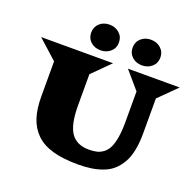

<svg xmlns="http://www.w3.org/2000/svg" viewBox="-159 -1103 1313 1289"><g transform="rotate(20 497.5 -458.5)"><path d="M775.4 -778.3Q746.6 -752.9 704.6 -752.9Q662.6 -752.9 634.3 -778.3Q606 -803.7 606 -844.2Q606 -884.8 634.3 -910.4Q662.6 -936 704.6 -936Q746.6 -936 775.4 -910.4Q804.2 -884.8 804.2 -844.2Q804.2 -803.7 775.4 -778.3ZM479.5 -778.3Q450.7 -752.9 408.7 -752.9Q366.7 -752.9 338.4 -778.3Q310.1 -803.7 310.1 -844.2Q310.1 -884.8 338.4 -910.4Q366.7 -936 408.7 -936Q450.7 -936 479.5 -910.4Q508.3 -884.8 508.3 -844.2Q508.3 -803.7 479.5 -778.3ZM142.1 -325.7V-576.7L4.9 -700.2H518.6L394.5 -576.7V-355Q394.5 -217.3 435.5 -158.4Q476.6 -99.6 563.5 -99.6Q596.7 -99.6 621.1 -105.7Q645.5 -111.8 667.2 -128.7Q689 -145.5 702.4 -173.8Q715.8 -202.1 723.6 -247.3Q731.4 -292.5 731.4 -355V-576.2L625 -700.2H994.6L869.6 -576.2V-325.7Q869.6 -257.8 858.6 -204.3Q847.7 -150.9 825.9 -113.5Q804.2 -76.2 775.1 -50Q746.1 -23.9 706.3 -9Q666.5 5.9 623.5 12.5Q580.6 19 527.8 19Q421.9 19 347.7 -2.2Q273.4 -23.4 228.3 -67.6Q183.1 -111.8 162.6 -174.8Q142.1 -237.8 142.1 -325.7Z"/></g></svg>

Font: Goblin
Style: Regular
Weight: 400
Designer: Riccardo De Franceschi
Foundry: Sorkin Type Co.
Version: Version 1.001